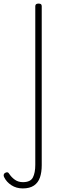

<svg xmlns="http://www.w3.org/2000/svg" viewBox="-84 -535 384 1072"><path d="M43 517Q7 517 -20.5 499Q-48 481 -61 454Q-64 448 -63.5 442Q-63 436 -57 431Q-48 426 -42.5 427Q-37 428 -33 435Q-20 455 -1 468.5Q18 482 44 482Q86 482 99.5 456Q113 430 113 385V-500Q113 -508 117.5 -511.5Q122 -515 131 -515Q141 -515 145 -511.5Q149 -508 149 -500V388Q149 427 139 456Q129 485 105.5 501Q82 517 43 517Z"/></svg>

Font: Playwrite NG Modern Thin
Style: Regular
Weight: 250
Designer: Veronika Burian, José Scaglione
Foundry: TypeTogether
Version: Version 1.002